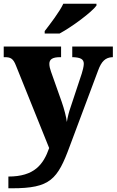

<svg xmlns="http://www.w3.org/2000/svg" viewBox="-22 -786 626 1031"><path d="M218 -619V-606H298C365 -642 471 -721 496 -756V-766H318C297 -721 247 -657 218 -619ZM23 162V225H43C248 225 287 178 353 -2L505 -408C523 -457 544 -477 581 -479H584V-536H366V-479H371C410 -477 428 -469 428 -443C428 -430 421 -403 417 -391L356 -207C349 -187 342 -162 337 -131C334 -157 323 -200 309 -240L252 -401C247 -415 243 -430 243 -443C243 -467 259 -479 301 -479H306V-536H-2V-479H3C35 -479 49 -472 64 -433L242 9C211 97 163 162 23 162Z"/></svg>

Font: Noto Serif Gurmukhi ExtraBold
Style: Regular
Weight: 800
Designer: Vaibhav Singh and the Monotype Design Team
Foundry: Monotype Imaging Inc.
Version: Version 2.004